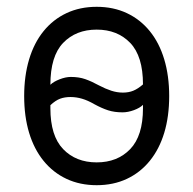

<svg xmlns="http://www.w3.org/2000/svg" viewBox="-20 -532 568 564"><path d="M264 12Q215 12 175.5 -6.5Q136 -25 108 -59.5Q80 -94 65.5 -142Q51 -190 51 -250Q51 -309 65.5 -357.5Q80 -406 108 -440.5Q136 -475 175.5 -493.5Q215 -512 264 -512Q313 -512 352.5 -493.5Q392 -475 420 -440.5Q448 -406 462.5 -357.5Q477 -309 477 -250Q477 -190 462.5 -142Q448 -94 420 -59.5Q392 -25 352.5 -6.5Q313 12 264 12ZM264 -55Q325 -55 362.5 -94Q400 -133 400 -214V-224Q391 -215 373.5 -208.5Q356 -202 340 -202Q316 -202 297.5 -208Q279 -214 257 -226Q238 -237 221 -242Q204 -247 187 -247Q170 -247 156.5 -242Q143 -237 128 -223V-214Q128 -133 165.5 -94Q203 -55 264 -55ZM264 -445Q203 -445 165.5 -406Q128 -367 128 -283Q137 -292 155 -299Q173 -306 188 -306Q212 -306 230.5 -299.5Q249 -293 271 -281Q290 -271 307 -265.5Q324 -260 341 -260Q358 -260 371.5 -265.5Q385 -271 400 -284Q400 -367 362.5 -406Q325 -445 264 -445Z"/></svg>

Font: PlemolJP
Style: Regular
Weight: 400
Monospace: yes
Version: v2.0.4; ttfautohint (v1.8.4.7-5d5b-dirty) -l 6 -r 45 -G 200 